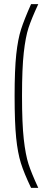

<svg xmlns="http://www.w3.org/2000/svg" viewBox="-20 -763 213 933"><path d="M51 -297Q51 -425 59 -499Q67 -573 82.5 -621Q98 -669 131 -743H166Q133 -672 118.5 -627.5Q104 -583 95.5 -507Q87 -431 87 -297Q87 -163 95.5 -87Q104 -11 118.5 34Q133 79 166 150H131Q97 79 81.5 29.5Q66 -20 58.5 -93.5Q51 -167 51 -297Z"/></svg>

Font: Saira Ultra Condensed Thin
Style: Regular
Weight: 100
Width: 1
Designer: Hector Gatti with collaboration of the Omnibus-Type team
Foundry: Omnibus-Type
Version: Version 1.001; ttfautohint (v1.8)